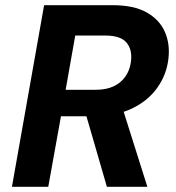

<svg xmlns="http://www.w3.org/2000/svg" viewBox="-20 -720 680 740"><path d="M26 0 150 -700H414Q496 -700 545.5 -672Q595 -644 615.5 -597Q636 -550 629 -493Q622 -432 586 -381.5Q550 -331 488 -301.5Q426 -272 339 -272H215L166 0ZM392 0 303 -307H451L548 0ZM233 -374H349Q409 -374 444 -404Q479 -434 485 -485Q490 -530 467 -556.5Q444 -583 386 -583H270Z"/></svg>

Font: DM Sans 11pt ExtraBold
Style: Italic
Weight: 800
Italic angle: -10°
Version: Version 4.004;gftools[0.9.30]